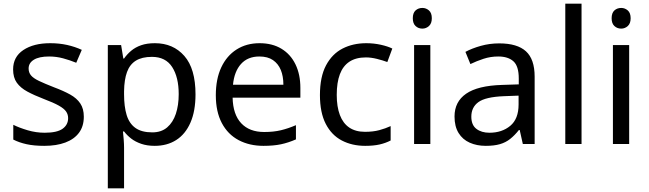

<svg xmlns="http://www.w3.org/2000/svg" viewBox="-20 -780 3513 1040"><path d="M434 -148Q434 -96 408 -61Q382 -26 334 -8Q286 10 220 10Q164 10 123.5 1Q83 -8 52 -24V-104Q84 -88 129.5 -74.5Q175 -61 222 -61Q289 -61 319 -82.5Q349 -104 349 -140Q349 -160 338 -176Q327 -192 298.5 -208Q270 -224 217 -244Q165 -264 128 -284Q91 -304 71 -332Q51 -360 51 -404Q51 -472 106.5 -509Q162 -546 252 -546Q301 -546 343.5 -536.5Q386 -527 423 -510L393 -440Q359 -454 322 -464Q285 -474 246 -474Q192 -474 163.5 -456.5Q135 -439 135 -409Q135 -387 148 -371.5Q161 -356 191.5 -341.5Q222 -327 273 -307Q324 -288 360 -268Q396 -248 415 -219.5Q434 -191 434 -148Z M819 -546Q918 -546 978.5 -477Q1039 -408 1039 -269Q1039 -178 1011.5 -115.5Q984 -53 934.5 -21.5Q885 10 818 10Q777 10 745 -1Q713 -12 690.5 -29.5Q668 -47 652 -68H646Q648 -51 650 -25Q652 1 652 20V240H564V-536H636L648 -463H652Q668 -486 690.5 -505Q713 -524 744.5 -535Q776 -546 819 -546ZM803 -472Q749 -472 716 -451.5Q683 -431 668 -390Q653 -349 652 -286V-269Q652 -203 666 -157Q680 -111 713.5 -87Q747 -63 805 -63Q854 -63 885.5 -90Q917 -117 932.5 -163.5Q948 -210 948 -270Q948 -362 912.5 -417Q877 -472 803 -472Z M1386 -546Q1455 -546 1504.5 -516Q1554 -486 1580.5 -431.5Q1607 -377 1607 -304V-251H1240Q1242 -160 1286.5 -112.5Q1331 -65 1411 -65Q1462 -65 1501.5 -74.5Q1541 -84 1583 -102V-25Q1542 -7 1502 1.5Q1462 10 1407 10Q1331 10 1272.5 -21Q1214 -52 1181.5 -113.5Q1149 -175 1149 -264Q1149 -352 1178.5 -415Q1208 -478 1261.5 -512Q1315 -546 1386 -546ZM1385 -474Q1322 -474 1285.5 -433.5Q1249 -393 1242 -321H1515Q1515 -367 1501 -401Q1487 -435 1458.5 -454.5Q1430 -474 1385 -474Z M1958 10Q1887 10 1831.5 -19Q1776 -48 1744.5 -109Q1713 -170 1713 -265Q1713 -364 1746 -426Q1779 -488 1835.5 -517Q1892 -546 1964 -546Q2005 -546 2043 -537.5Q2081 -529 2105 -517L2078 -444Q2054 -453 2022 -461Q1990 -469 1962 -469Q1908 -469 1873 -446Q1838 -423 1821 -378Q1804 -333 1804 -266Q1804 -202 1821 -157Q1838 -112 1872 -89Q1906 -66 1957 -66Q2001 -66 2034.5 -75Q2068 -84 2096 -97V-19Q2069 -5 2036.5 2.5Q2004 10 1958 10Z M2311 -536V0H2223V-536ZM2268 -737Q2288 -737 2303.5 -723.5Q2319 -710 2319 -681Q2319 -653 2303.5 -639Q2288 -625 2268 -625Q2246 -625 2231 -639Q2216 -653 2216 -681Q2216 -710 2231 -723.5Q2246 -737 2268 -737Z M2684 -545Q2782 -545 2829 -502Q2876 -459 2876 -365V0H2812L2795 -76H2791Q2768 -47 2743.5 -27.5Q2719 -8 2687.5 1Q2656 10 2611 10Q2563 10 2524.5 -7Q2486 -24 2464 -59.5Q2442 -95 2442 -149Q2442 -229 2505 -272.5Q2568 -316 2699 -320L2790 -323V-355Q2790 -422 2761 -448Q2732 -474 2679 -474Q2637 -474 2599 -461.5Q2561 -449 2528 -433L2501 -499Q2536 -518 2584 -531.5Q2632 -545 2684 -545ZM2710 -259Q2610 -255 2571.5 -227Q2533 -199 2533 -148Q2533 -103 2560.5 -82Q2588 -61 2631 -61Q2699 -61 2744 -98.5Q2789 -136 2789 -214V-262Z M3130 0H3042V-760H3130Z M3388 -536V0H3300V-536ZM3345 -737Q3365 -737 3380.5 -723.5Q3396 -710 3396 -681Q3396 -653 3380.5 -639Q3365 -625 3345 -625Q3323 -625 3308 -639Q3293 -653 3293 -681Q3293 -710 3308 -723.5Q3323 -737 3345 -737Z"/></svg>

Font: Noto Sans Armenian
Style: Regular
Weight: 400
Designer: Monotype Design Team
Foundry: Monotype Imaging Inc.
Version: Version 2.007